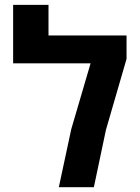

<svg xmlns="http://www.w3.org/2000/svg" viewBox="-20 -780 584 800"><path d="M225.1 0 276.9 -241.7 357.4 -516.1H34.7V-759.8H182.1V-632.3H507.3V-534.7L421.4 -238.8L371.1 0Z"/></svg>

Font: Open Sans
Style: Bold
Weight: 700
Designer: Monotype Design Team
Foundry: Monotype Imaging Inc.
Version: Version 3.000; ttfautohint (v1.8.4)